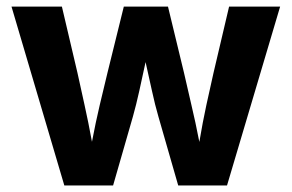

<svg xmlns="http://www.w3.org/2000/svg" viewBox="-20 -566 890 586"><path d="M176.3 0 15.1 -545.9H168.9L216.3 -344.2Q226.1 -298.8 237.8 -246.6Q249.5 -194.3 260.7 -133.3Q272 -192.9 284.4 -245.4Q296.9 -297.9 308.1 -344.2L357.9 -545.9H492.7L541.5 -344.2Q551.8 -297.9 564.2 -245.6Q576.7 -193.4 588.4 -132.8Q598.6 -193.4 609.9 -245.6Q621.1 -297.9 631.8 -344.2L679.2 -545.9H835L672.9 0H523.9L463.4 -210.4Q453.1 -245.6 443.6 -289.6Q434.1 -333.5 424.3 -376.5Q415 -333.5 405.3 -289.3Q395.5 -245.1 385.7 -210.4L325.2 0Z"/></svg>

Font: Inter
Style: Bold
Weight: 700
Designer: Rasmus Andersson
Foundry: rsms
Version: Version 4.001;git-9221beed3